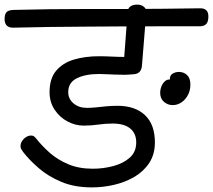

<svg xmlns="http://www.w3.org/2000/svg" viewBox="-64 -798 924 833"><path d="M685 -342Q664 -342 647.5 -356Q631 -370 631 -395Q631 -410 636.5 -423.5Q642 -437 651.5 -445.5Q661 -454 673 -453Q672 -471 685 -478.5Q698 -486 712 -486Q733 -486 747.5 -472.5Q762 -459 762 -431Q762 -406 751.5 -386Q741 -366 723.5 -354Q706 -342 685 -342ZM-3 -755Q71 -757 152 -758Q233 -759 316.5 -759Q400 -759 483.5 -759Q567 -759 647.5 -760Q728 -761 802 -762Q820 -763 830.5 -754Q841 -745 840 -723Q839 -701 829.5 -692.5Q820 -684 802 -684Q728 -684 647.5 -684Q567 -684 483 -683.5Q399 -683 315 -682.5Q231 -682 150 -681Q69 -680 -5 -678Q-24 -677 -34.5 -687Q-45 -697 -44 -719Q-43 -741 -32.5 -748Q-22 -755 -3 -755ZM531 -778Q550 -778 561.5 -767.5Q573 -757 571 -740Q565 -681 561 -626Q557 -571 552 -515Q551 -498 543 -488Q535 -478 518 -476Q504 -475 489.5 -474Q475 -473 461 -474Q435 -474 409 -475.5Q383 -477 366 -477Q307 -477 269.5 -458.5Q232 -440 232 -398Q232 -369 255 -349.5Q278 -330 313 -330Q331 -330 351 -332Q371 -334 394.5 -336.5Q418 -339 446 -339Q522 -339 565 -298.5Q608 -258 608 -180Q608 -129 584 -92Q560 -55 520.5 -31.5Q481 -8 432.5 3.5Q384 15 335 15Q259 15 202 -9Q145 -33 104 -68.5Q63 -104 36 -139Q32 -145 28.5 -150.5Q25 -156 25 -164Q25 -176 32 -186.5Q39 -197 49.5 -203.5Q60 -210 71 -210Q79 -210 83.5 -206.5Q88 -203 93 -197Q118 -165 152 -135Q186 -105 232 -85.5Q278 -66 339 -66Q384 -66 427.5 -77.5Q471 -89 499 -114Q527 -139 527 -180Q527 -219 501 -240.5Q475 -262 424 -262Q394 -262 362.5 -257.5Q331 -253 299 -253Q263 -253 229 -271Q195 -289 173 -322Q151 -355 151 -398Q151 -457 179.5 -491Q208 -525 256.5 -539.5Q305 -554 366 -554Q392 -554 421 -552.5Q450 -551 475 -551Q479 -598 482.5 -650.5Q486 -703 490 -748Q492 -765 503.5 -771.5Q515 -778 531 -778Z"/></svg>

Font: Playpen Sans Deva
Style: Regular
Weight: 400
Designer: Pooja Saxena, Gunjan Panchal, Laura Meseguer, Veronika Burian, José Scaglione
Foundry: TypeTogether
Version: Version 2.000